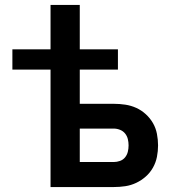

<svg xmlns="http://www.w3.org/2000/svg" viewBox="-20 -755 715 775"><path d="M184 0V-474H30V-556H184V-735H302V-556H456V-474H302V-336H439Q463 -336 486 -332.5Q509 -329 530 -319.5Q551 -310 568.5 -294Q586 -278 597.5 -258Q609 -238 613.5 -214.5Q618 -191 618 -168Q618 -145 613.5 -122Q609 -99 597.5 -78.5Q586 -58 568.5 -42.5Q551 -27 530 -17Q509 -7 486 -3.5Q463 0 439 0ZM302 -101H439Q452 -101 464.5 -105.5Q477 -110 485 -120Q493 -130 496 -142.5Q499 -155 499 -168Q499 -181 496 -193.5Q493 -206 485 -216Q477 -226 464.5 -231Q452 -236 439 -236H302Z"/></svg>

Font: Iosevka Aile
Style: Bold
Weight: 700
Designer: Belleve Invis
Foundry: Belleve Invis
Version: Version 28.0.1; ttfautohint (v1.8.4)